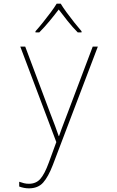

<svg xmlns="http://www.w3.org/2000/svg" viewBox="-20 -783 640 1050"><path d="M138 247Q112 247 85 237V211Q99 216 111.5 219Q124 222 138 222Q177 222 200.5 195.5Q224 169 247 106L288 -6L91 -528H118L255 -163Q272 -120 281 -95Q290 -70 301 -39H303Q310 -60 316.5 -77Q323 -94 331 -115.5Q339 -137 351 -168L487 -528H515L269 119Q244 184 216 215.5Q188 247 138 247ZM174 -612Q193 -633 215 -660.5Q237 -688 257.5 -715.5Q278 -743 290 -763H312Q324 -743 344 -715.5Q364 -688 386 -660.5Q408 -633 426 -612V-606H405Q377 -634 349.5 -668.5Q322 -703 301 -731Q280 -703 251.5 -668.5Q223 -634 195 -606H174Z"/></svg>

Font: Noto Sans Mono Thin
Style: Regular
Weight: 100
Designer: Monotype Design Team
Foundry: Monotype Imaging Inc.
Version: Version 2.014